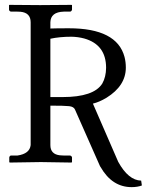

<svg xmlns="http://www.w3.org/2000/svg" viewBox="-20 -666 604 789"><path d="M497.1 -388.2Q497.1 -313.5 417.5 -264.2Q388.2 -246.6 361.8 -240.2L465.8 -1Q507.8 75.2 560.1 76.2L563 96.2Q544.9 103 521 103Q440.4 103 393.1 20Q392.1 18.1 391.1 17.1L288.1 -215.8Q283.2 -227.5 264.4 -229.7Q245.6 -231.9 187 -231.9V-69.8Q187 -32.2 226.1 -27.8Q233.9 -26.9 242.2 -26.9H268.1Q274.9 -24.9 275.9 -19V0L273.9 2Q272.9 2 147.9 0L20 2L18.1 0V-19Q19.5 -25.9 24.9 -26.9H51.8Q102.1 -34.2 106 -69.8V-574.2Q106 -613.8 64 -617.7Q57.6 -618.2 51.8 -618.2H24.9Q18.1 -620.1 17.1 -626V-645L19 -646Q20 -646 145 -645L273.9 -646L275.9 -645V-626Q273.9 -619.1 268.1 -618.2H242.2Q188 -616.7 187 -574.2V-548.8Q209.5 -549.8 263.2 -549.8Q460.4 -549.8 491.7 -432.1Q497.1 -411.1 497.1 -388.2ZM416 -387.2Q416 -482.4 326.2 -507.8Q300.8 -514.6 273.9 -515.1Q225.1 -515.1 187 -506.8V-267.1H236.8Q365.7 -267.1 400.4 -322.8Q415.5 -349.6 416 -387.2Z"/></svg>

Font: Linux Biolinum O
Style: Regular
Weight: 400
Designer: Philipp H. Poll
Foundry: Philipp H. Poll
Version: Version 1.0.4